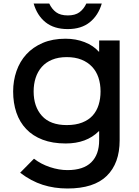

<svg xmlns="http://www.w3.org/2000/svg" viewBox="-20 -861 793 1096"><path d="M561 -841Q541 -773 492.5 -734Q444 -695 367 -695Q289 -695 240.5 -733.5Q192 -772 172 -841H261Q276 -809 300.5 -791Q325 -773 367 -773Q409 -773 433.5 -791Q458 -809 473 -841ZM663 -630V-60Q663 71 589.5 143Q516 215 365 215Q290 215 224 194Q158 173 95 125L174 45Q214 76 265.5 93Q317 110 365 110Q456 110 501 65.5Q546 21 546 -60V-112H544Q474 -42 355 -42Q280 -42 223.5 -63.5Q167 -85 129.5 -124.5Q92 -164 73.5 -218.5Q55 -273 55 -339Q55 -400 74 -455Q93 -510 130.5 -551Q168 -592 224 -616Q280 -640 354 -640Q413 -640 463 -620.5Q513 -601 544 -566H546V-630ZM554 -339Q554 -382 542 -418Q530 -454 505.5 -480Q481 -506 445 -520.5Q409 -535 361 -535Q313 -535 277 -520Q241 -505 218 -478.5Q195 -452 183.5 -416.5Q172 -381 172 -339Q172 -252 219.5 -199.5Q267 -147 361 -147Q412 -147 449 -161.5Q486 -176 509 -201.5Q532 -227 543 -262.5Q554 -298 554 -339Z"/></svg>

Font: Sinkin Sans 500 Medium
Style: 500 Medium
Weight: 500
Designer: Keith Bates
Foundry: K-Type
Version: Sinkin Sans (version 1.0)  by Keith Bates   •   © 2014   www